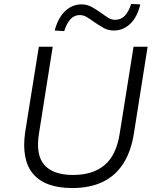

<svg xmlns="http://www.w3.org/2000/svg" viewBox="-20 -941 796 969"><path d="M344 8Q276 8 226.5 -10Q177 -28 147 -63.5Q117 -99 107 -152Q97 -205 107 -274L176 -705H246L177 -269Q159 -160 203.5 -109Q248 -58 349 -58Q449 -58 508 -108Q567 -158 584 -266L654 -705H725L656 -269Q642 -178 602.5 -116Q563 -54 498.5 -23Q434 8 344 8ZM304 -784 256 -787Q267 -829 286.5 -858.5Q306 -888 333 -903.5Q360 -919 391 -919Q420 -919 444.5 -905Q469 -891 490 -876Q509 -862 526 -851.5Q543 -841 561 -841Q590 -841 609.5 -861Q629 -881 642 -921L688 -919Q673 -855 637.5 -821Q602 -787 554 -787Q525 -787 501 -801Q477 -815 455 -830Q436 -844 418.5 -854.5Q401 -865 383 -865Q355 -865 336 -844.5Q317 -824 304 -784Z"/></svg>

Font: Nunito Sans 7pt Light
Style: Italic
Weight: 300
Italic angle: -9°
Designer: Vernon Adams
Foundry: Vernon Adams
Version: Version 3.101;gftools[0.9.27]